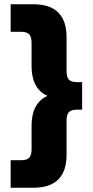

<svg xmlns="http://www.w3.org/2000/svg" viewBox="-20 -751 436 900"><path d="M30 129V0H78Q106 0 117 -11.5Q128 -23 128 -52V-161Q128 -316 283 -316V-287Q128 -287 128 -442V-549Q128 -578 117 -590Q106 -602 78 -602H30V-731H137Q292 -731 292 -576V-418Q292 -389 303 -377.5Q314 -366 342 -366H365V-237H342Q314 -237 303 -225.5Q292 -214 292 -185V-26Q292 129 137 129Z"/></svg>

Font: Wix Madefor Display ExtraBold
Style: Regular
Weight: 800
Designer: Dalton Maag Ltd
Foundry: Dalton Maag Ltd
Version: Version 3.100